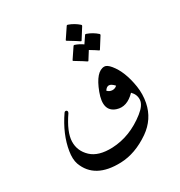

<svg xmlns="http://www.w3.org/2000/svg" viewBox="-204 -865 1094 1168"><g transform="rotate(-30 343.5 -280.5)"><path d="M508.3 -392.6Q526.9 -392.6 550.3 -364.3Q602.5 -300.8 620.1 -187.5Q628.9 -130.4 617.7 -73.2Q597.2 28.3 509.8 89.4Q407.2 160.2 304.7 163.6Q120.1 169.9 70.8 36.1Q58.1 -0.5 66.9 -53.2Q84 -161.6 159.7 -271.5Q164.1 -277.3 170.7 -276.4Q177.2 -275.4 179.7 -270Q182.1 -264.6 178.2 -256.8Q112.3 -161.1 110.4 -95.7Q108.4 -30.3 157.7 16.4Q207 63 305.7 59.1Q432.1 53.7 543.5 -34.2Q592.8 -73.2 595.2 -109.4Q597.7 -145.5 569.8 -173.3Q507.8 -109.4 443.4 -130.9Q361.3 -158.2 405.3 -275.1Q449.2 -392.1 508.3 -392.6ZM512.7 -255.9Q491.2 -279.8 475.1 -279.8Q459 -279.8 445.8 -259.3Q459 -244.6 478.5 -243.4Q498 -242.2 512.7 -255.9ZM435.1 -722.2Q437.5 -726.1 443.4 -724.1Q482.9 -710.4 514.2 -682.6Q518.6 -678.7 515.6 -673.8L467.8 -598.1Q464.8 -593.8 457.8 -599.6Q450.7 -605.5 387.7 -643.6Q383.8 -646 386.2 -649.4ZM503.9 -618.2Q506.3 -622.1 512.2 -620.1Q551.8 -606.4 583 -578.6Q587.4 -574.7 584.5 -569.8L536.6 -494.1Q533.7 -489.7 526.9 -495.6Q521 -500.5 477.5 -526.9L442.4 -471.2Q439.5 -466.8 432.4 -472.7Q425.3 -478.5 362.3 -516.6Q358.4 -519 360.8 -522.5L409.7 -595.2Q412.1 -599.1 418 -597.2Q446.8 -587.4 471.2 -569.8Z"/></g></svg>

Font: Amiri
Style: Regular
Weight: 400
Designer: Khaled Hosny
Version: Version 000.108